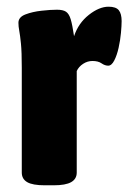

<svg xmlns="http://www.w3.org/2000/svg" viewBox="-20 -551 383 573"><path d="M114 2Q77 2 61 -7.5Q45 -17 45 -36V-349Q45 -396 42.5 -421Q40 -446 37.5 -459Q35 -472 35 -483Q35 -500 56 -508Q77 -516 104 -519Q131 -522 150 -522Q168 -522 177 -516Q186 -510 191 -493.5Q196 -477 201 -443Q214 -482 245 -506.5Q276 -531 304 -531Q326 -531 334.5 -520.5Q343 -510 343 -488Q343 -475 341 -453Q339 -431 334 -408.5Q329 -386 321 -370.5Q313 -355 303 -355Q293 -355 283 -362Q273 -369 256 -369Q241 -369 228 -360.5Q215 -352 209 -339V-36Q209 -17 192.5 -7.5Q176 2 140 2Z"/></svg>

Font: Asap Semi Condensed ExtraBold
Style: Regular
Weight: 800
Width: 4
Designer: Pablo Cosgaya
Foundry: Omnibus-Type
Version: Version 3.001; ttfautohint (v1.8.4.7-5d5b)